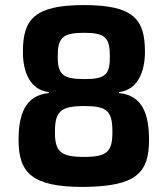

<svg xmlns="http://www.w3.org/2000/svg" viewBox="-20 -722 659 755"><path d="M172 -356C78 -347 53 -270 53 -172C53 -43 105 14 310 13C517 11 566 -43 566 -172C566 -270 542 -347 448 -356V-360C520 -368 550 -438 550 -518C550 -646 506 -702 310 -702C115 -702 70 -646 70 -518C70 -438 99 -368 172 -360ZM311 -593C394 -593 412 -574 412 -500C412 -430 397 -411 312 -411C227 -411 207 -429 207 -500C207 -574 226 -593 311 -593ZM312 -305C402 -305 422 -285 422 -203C422 -126 402 -105 311 -105C218 -105 196 -126 196 -203C196 -283 217 -305 312 -305Z"/></svg>

Font: SnT
Style: Bold
Weight: 700
Designer: Natanael Gama
Version: Version 1.001;PS 001.001;hotconv 1.0.70;makeotf.lib2.5.58329